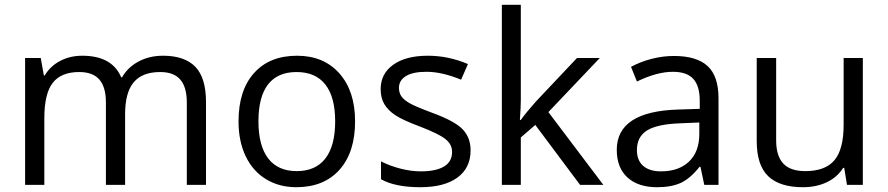

<svg xmlns="http://www.w3.org/2000/svg" viewBox="-20 -780 3746 810"><path d="M768.1 0V-348.1Q768.1 -412.1 740.7 -444.1Q713.4 -476.1 655.8 -476.1Q580.1 -476.1 543.9 -432.6Q507.8 -389.2 507.8 -298.8V0H426.8V-348.1Q426.8 -412.1 399.4 -444.1Q372.1 -476.1 314 -476.1Q237.8 -476.1 202.4 -430.4Q167 -384.8 167 -280.8V0H85.9V-535.2H151.9L165 -461.9H168.9Q191.9 -501 233.6 -522.9Q275.4 -544.9 327.1 -544.9Q452.6 -544.9 491.2 -454.1H495.1Q519 -496.1 564.5 -520.5Q609.9 -544.9 668 -544.9Q758.8 -544.9 804 -498.3Q849.1 -451.7 849.1 -349.1V0Z M1478 -268.1Q1478 -137.2 1412.1 -63.7Q1346.2 9.8 1230 9.8Q1158.2 9.8 1102.5 -23.9Q1046.9 -57.6 1016.6 -120.6Q986.3 -183.6 986.3 -268.1Q986.3 -398.9 1051.8 -471.9Q1117.2 -544.9 1233.4 -544.9Q1345.7 -544.9 1411.9 -470.2Q1478 -395.5 1478 -268.1ZM1070.3 -268.1Q1070.3 -165.5 1111.3 -111.8Q1152.3 -58.1 1231.9 -58.1Q1311.5 -58.1 1352.8 -111.6Q1394 -165 1394 -268.1Q1394 -370.1 1352.8 -423.1Q1311.5 -476.1 1231 -476.1Q1151.4 -476.1 1110.8 -423.8Q1070.3 -371.6 1070.3 -268.1Z M1965.3 -146Q1965.3 -71.3 1909.7 -30.8Q1854 9.8 1753.4 9.8Q1647 9.8 1587.4 -23.9V-99.1Q1626 -79.6 1670.2 -68.4Q1714.4 -57.1 1755.4 -57.1Q1818.8 -57.1 1853 -77.4Q1887.2 -97.7 1887.2 -139.2Q1887.2 -170.4 1860.1 -192.6Q1833 -214.8 1754.4 -245.1Q1679.7 -272.9 1648.2 -293.7Q1616.7 -314.5 1601.3 -340.8Q1585.9 -367.2 1585.9 -403.8Q1585.9 -469.2 1639.2 -507.1Q1692.4 -544.9 1785.2 -544.9Q1871.6 -544.9 1954.1 -509.8L1925.3 -443.8Q1844.7 -477.1 1779.3 -477.1Q1721.7 -477.1 1692.4 -459Q1663.1 -440.9 1663.1 -409.2Q1663.1 -387.7 1674.1 -372.6Q1685.1 -357.4 1709.5 -343.8Q1733.9 -330.1 1803.2 -304.2Q1898.4 -269.5 1931.9 -234.4Q1965.3 -199.2 1965.3 -146Z M2177.2 -273.9Q2198.2 -303.7 2241.2 -352.1L2414.1 -535.2H2510.3L2293.5 -307.1L2525.4 0H2427.2L2238.3 -252.9L2177.2 -200.2V0H2097.2V-759.8H2177.2V-356.9Q2177.2 -330.1 2173.3 -273.9Z M2951.2 0 2935.1 -76.2H2931.2Q2891.1 -25.9 2851.3 -8.1Q2811.5 9.8 2752 9.8Q2672.4 9.8 2627.2 -31.2Q2582 -72.3 2582 -147.9Q2582 -310.1 2841.3 -317.9L2932.1 -320.8V-354Q2932.1 -417 2905 -447Q2877.9 -477.1 2818.4 -477.1Q2751.5 -477.1 2667 -436L2642.1 -498Q2681.6 -519.5 2728.8 -531.7Q2775.9 -543.9 2823.2 -543.9Q2918.9 -543.9 2965.1 -501.5Q3011.2 -459 3011.2 -365.2V0ZM2768.1 -57.1Q2843.8 -57.1 2887 -98.6Q2930.2 -140.1 2930.2 -214.8V-263.2L2849.1 -259.8Q2752.4 -256.3 2709.7 -229.7Q2667 -203.1 2667 -147Q2667 -103 2693.6 -80.1Q2720.2 -57.1 2768.1 -57.1Z M3254.4 -535.2V-188Q3254.4 -122.6 3284.2 -90.3Q3314 -58.1 3377.4 -58.1Q3461.4 -58.1 3500.2 -104Q3539.1 -149.9 3539.1 -253.9V-535.2H3620.1V0H3553.2L3541.5 -71.8H3537.1Q3512.2 -32.2 3468 -11.2Q3423.8 9.8 3367.2 9.8Q3269.5 9.8 3220.9 -36.6Q3172.4 -83 3172.4 -185.1V-535.2Z"/></svg>

Font: f02034202
Style: Regular
Weight: 400
Foundry: Ascender Corporation
Version: Version 1.10